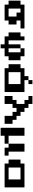

<svg xmlns="http://www.w3.org/2000/svg" viewBox="2480 -3520 1040 6040"><g transform="rotate(90 3000.0 -500.0)"><path d="M125 -687.5V-750H500H875V-687.5V-625H750H625V-562.5V-500H687.5H750V-375V-250H687.5H625V-187.5V-125H375H125V-187.5V-250H62.5H0V-437.5V-625H62.5H125ZM375 -562.5V-625H312.5H250V-437.5V-250H375H500V-375V-500H437.5H375Z M1125 -687.5V-750H1187.5H1250V-500V-250H1312.5H1375V-437.5V-625H1437.5H1500V-687.5V-750H1625H1750V-687.5V-625H1812.5H1875V-437.5V-250H1812.5H1750V-187.5V-125H1625H1500V-62.5V0H1437.5H1375V-62.5V-125H1250H1125V-187.5V-250H1062.5H1000V-437.5V-625H1062.5H1125ZM1625 -437.5V-625H1562.5H1500V-437.5V-250H1562.5H1625Z M2500 -937.5V-1000H2562.5H2625V-937.5V-875H2562.5H2500V-812.5V-750H2687.5H2875V-437.5V-125H2500H2125V-187.5V-250H2062.5H2000V-437.5V-625H2062.5H2125V-687.5V-750H2250H2375V-812.5V-875H2437.5H2500ZM2625 -437.5V-625H2437.5H2250V-437.5V-250H2437.5H2625Z M3000 -937.5V-1000H3125H3250V-937.5V-875H3312.5H3375V-812.5V-750H3437.5H3500V-687.5V-625H3562.5H3625V-562.5V-500H3687.5H3750V-437.5V-375H3812.5H3875V-250V-125H3750H3625V-250V-375H3562.5H3500V-437.5V-500H3437.5H3375V-437.5V-375H3312.5H3250V-250V-125H3125H3000V-250V-375H3062.5H3125V-437.5V-500H3187.5H3250V-625V-750H3187.5H3125V-812.5V-875H3062.5H3000Z M4000 -375V-750H4125H4250V-500V-250H4375H4500V-500V-750H4625H4750V-500V-250H4812.5H4875V-187.5V-125H4750H4625V-187.5V-250H4562.5H4500V-187.5V-125H4375H4250V-62.5V0H4125H4000Z M5125 -687.5V-750H5500H5875V-437.5V-125H5500H5125V-187.5V-250H5062.5H5000V-437.5V-625H5062.5H5125ZM5625 -437.5V-625H5437.5H5250V-437.5V-250H5437.5H5625Z"/></g></svg>

Font: Press Start 2P
Style: Regular
Weight: 500
Monospace: yes
Version: Version 2.14